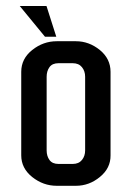

<svg xmlns="http://www.w3.org/2000/svg" viewBox="-20 -613 384 631"><path d="M165 -492.2H127.9L44.9 -593.3H132.8ZM343.3 -102.5Q343.8 -60.5 308.6 -31.7Q273.4 -2.4 229.5 -2.4H166.5Q122.1 -2.4 85.9 -31.2Q49.8 -60.1 49.8 -102.5V-377Q49.8 -419.9 85.9 -448.7Q122.1 -477.5 166.5 -477.5H229.5Q272.5 -477.5 308.1 -448.7Q343.3 -419.9 343.3 -377ZM259.8 -118.7V-360.8Q259.8 -379.4 249.3 -392.3Q238.8 -405.3 218.8 -405.3H172.4Q151.9 -405.3 142.6 -392.3Q133.3 -379.4 133.3 -360.8V-118.7Q133.3 -100.1 142.6 -87.2Q151.9 -74.2 172.4 -74.2H218.8Q238.8 -74.2 249.3 -87.2Q259.8 -100.1 259.8 -118.7Z"/></svg>

Font: Uroob
Style: Regular
Weight: 400
Designer: Hussain K H
Foundry: Swanthanthra Malayalam Computing(http://smc.org.in)
Version: Version 2.0.0+20200101